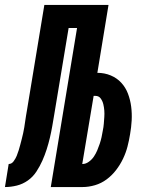

<svg xmlns="http://www.w3.org/2000/svg" viewBox="-67 -755 587 775"><path d="M-47 0 -32 -93Q-20 -93 -12 -104Q-4 -115 0.5 -126Q5 -137 8.5 -148.5Q12 -160 15 -171.5Q18 -183 21 -194.5Q24 -206 26.5 -217.5Q29 -229 31 -241Q33 -253 34.5 -264.5Q36 -276 38 -287.5Q40 -299 42 -311L112 -735H371L326 -461Q355 -461 380 -450.5Q405 -440 422.5 -421Q440 -402 449.5 -377Q459 -352 462.5 -324.5Q466 -297 464.5 -269Q463 -241 458 -213Q454 -188 447.5 -163Q441 -138 429.5 -114Q418 -90 401.5 -68.5Q385 -47 363.5 -31Q342 -15 316.5 -7.5Q291 0 266 0H138L244 -642H210L152 -293Q148 -269 144 -246Q140 -223 134.5 -199.5Q129 -176 121.5 -152.5Q114 -129 104 -106.5Q94 -84 80 -62.5Q66 -41 45.5 -26.5Q25 -12 1 -6Q-23 0 -47 0ZM266 -93Q279 -93 291.5 -102Q304 -111 312 -123Q320 -135 325.5 -148Q331 -161 335.5 -174.5Q340 -188 343 -201.5Q346 -215 348 -228Q351 -242 352 -255.5Q353 -269 354 -282.5Q355 -296 354 -309Q353 -322 350 -334.5Q347 -347 339.5 -357.5Q332 -368 318 -368H311L265 -93Z"/></svg>

Font: Iosevka Term Curly Hv Obl
Style: Regular
Weight: 900
Italic angle: -9°
Designer: Belleve Invis
Foundry: Belleve Invis
Version: Version 32.3.0